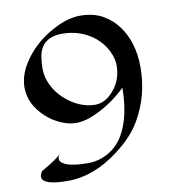

<svg xmlns="http://www.w3.org/2000/svg" viewBox="-82 -628 790 878"><g transform="rotate(-10 313.0 -189.0)"><path d="M147 50.3Q138.7 61 138.7 71.3Q138.7 81.5 145.8 88.4Q152.8 95.2 164.1 100.1Q175.3 105 189.2 107.9Q203.1 110.8 216.8 112.3Q238.8 114.7 271.2 114.7Q303.7 114.7 337.2 101.6Q370.6 88.4 395.3 65.9Q419.9 43.5 436.5 12.9Q453.1 -17.6 462.9 -52.2Q481 -113.3 481.9 -197.8Q401.4 -121.1 311 -87.9Q278.8 -75.7 245.6 -75.7Q212.4 -75.7 174.8 -92.3Q137.2 -108.9 107.4 -136.7Q41 -198.7 41 -275.9Q41 -342.3 92.3 -410.2Q139.6 -472.7 211.9 -513.7Q286.1 -555.7 347.4 -555.7Q408.7 -555.7 451.7 -531.7Q494.6 -507.8 522.9 -468.8Q579.6 -390.6 579.6 -275.9Q579.6 -144 515.6 -34.2Q478.5 30.8 400.4 89.8Q283.2 178.7 163.8 178.7Q44.4 178.7 44.4 138.7Q44.4 127.4 54.7 113.3Q127.4 72.8 147 50.3ZM473.6 -302.7Q473.6 -336.9 454.8 -373.3Q436 -409.7 405.3 -435.5Q340.3 -488.8 252.9 -488.8Q157.7 -488.8 142.1 -404.3Q137.2 -377.9 137.2 -349.1Q137.2 -320.3 145.5 -294.9Q153.8 -269.5 168.5 -246.8Q183.1 -224.1 203.4 -205.1Q223.6 -186 247.1 -171.9Q295.9 -142.6 347.2 -142.6Q396.5 -142.6 436.5 -193.4Q473.6 -240.2 473.6 -302.7Z"/></g></svg>

Font: Fondamento
Style: Regular
Weight: 400
Version: Version 1.000